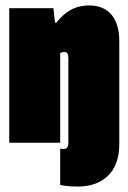

<svg xmlns="http://www.w3.org/2000/svg" viewBox="-20 -524 470 705"><path d="M14 0H201V-330C206 -332 211 -333 216 -333C228 -333 231 -325 231 -311V0C231 17 225 23 213 23C208 23 207 23 201 22V155C210 157 228 161 266 161C352 161 418 113 418 6V-373C418 -461 375 -504 308 -504C254 -504 218 -480 187 -441H182L176 -494H14Z"/></svg>

Font: Blinker Headline
Style: Regular
Weight: 900
Width: 4
Designer: Juergen Huber
Foundry: supertype
Version: Version 1.015;PS 1.15;hotconv 1.0.88;makeotf.lib2.5.647800